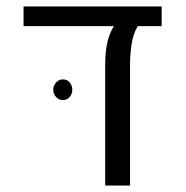

<svg xmlns="http://www.w3.org/2000/svg" viewBox="-20 -575 576 595"><path d="M306 0V-377Q306 -452 333 -494H53V-555H481V-494H407Q392 -469 387.5 -436.5Q383 -404 383 -377V0ZM175 -329Q188 -329 196 -319.5Q204 -310 204 -297Q204 -284 196 -274.5Q188 -265 175 -265Q162 -265 153.5 -274.5Q145 -284 145 -297Q145 -309 153.5 -319Q162 -329 175 -329Z"/></svg>

Font: Assistant
Style: Regular
Weight: 400
Designer: Hebrew By Ben Nathan, Latin by Paul Hunt
Version: Version 3.000